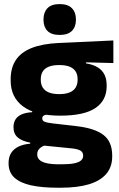

<svg xmlns="http://www.w3.org/2000/svg" viewBox="-20 -706 571 918"><path d="M268.5 -153Q150 -153 90.5 -197Q31 -241 31 -320.5V-327Q31 -381 55.2 -418.2Q79.5 -455.5 130 -476Q180.5 -496.5 259.5 -500.5L522 -512.5V-404.5L391.5 -408V-403Q425 -397.5 446.8 -384.2Q468.5 -371 479.2 -349.8Q490 -328.5 490 -297.5V-294Q490 -225.5 435.8 -189.2Q381.5 -153 268.5 -153ZM261 79.5H276Q312 79.5 334.2 75Q356.5 70.5 367 61.5Q377.5 52.5 377.5 39V38Q377.5 20.5 362.8 13Q348 5.5 318.5 3L173.5 -11.5L207 -13.5Q192 -11 181.2 -5Q170.5 1 164.2 10Q158 19 158 32V33Q158 48 169 58.5Q180 69 202.8 74.2Q225.5 79.5 261 79.5ZM253.5 191.5Q179.5 191.5 127.2 179.8Q75 168 48 142.5Q21 117 21 75V73Q21 44.5 33.5 25Q46 5.5 69.5 -5.5Q93 -16.5 124.5 -19V-24Q86 -31 65.2 -48.5Q44.5 -66 44.5 -97.5V-98Q44.5 -120.5 54.8 -136Q65 -151.5 85 -159.8Q105 -168 134 -169.5V-186L247 -157.5L214 -158Q196.5 -158 189.2 -153.5Q182 -149 182 -140V-139.5Q182 -128.5 193.8 -123.8Q205.5 -119 232 -116L348.5 -102.5Q433.5 -92.5 475 -60.5Q516.5 -28.5 516.5 38.5V41.5Q516.5 92.5 487.8 125.8Q459 159 404.8 175.2Q350.5 191.5 272.5 191.5ZM263.5 -256Q293 -256 312.2 -263.8Q331.5 -271.5 341.2 -286.8Q351 -302 351 -323.5V-328Q351 -349.5 341.5 -364.5Q332 -379.5 312.8 -387.2Q293.5 -395 263.5 -395H263Q232.5 -395 213 -387Q193.5 -379 184.2 -364Q175 -349 175 -327.5V-323.5Q175 -302 184.8 -286.8Q194.5 -271.5 214 -263.8Q233.5 -256 263.5 -256ZM265 -539Q226 -539 207 -558.2Q188 -577.5 188 -610.5V-614Q188 -647 207 -666.8Q226 -686.5 265 -686.5Q304.5 -686.5 323.8 -666.8Q343 -647 343 -614V-610.5Q343 -577.5 323.8 -558.2Q304.5 -539 265 -539Z"/></svg>

Font: Anek Latin
Style: Bold
Weight: 700
Designer: Yesha Goshar
Foundry: Ek Type
Version: Version 1.003